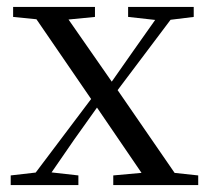

<svg xmlns="http://www.w3.org/2000/svg" viewBox="-20 -536 604 556"><path d="M11 0V-28L98 -38H118L207 -28V0ZM56 0 270 -284 291 -264H289L195 -132L104 0ZM308 0V-28L429 -39H451L554 -28V0ZM295 -241 275 -263H278L367 -390L456 -516H502ZM414 0 253 -236 61 -516H153L311 -289L510 0ZM18 -487V-516H255V-487L153 -477H118ZM351 -487V-516H541V-487L460 -477H441Z"/></svg>

Font: Noto Serif JP ExtraLight
Style: Regular
Weight: 400
Version: Version 2.003-H1;hotconv 1.1.1;makeotfexe 2.6.0